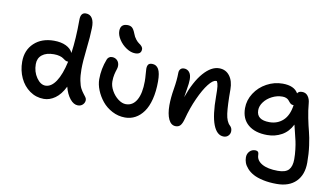

<svg xmlns="http://www.w3.org/2000/svg" viewBox="-100 -1057 2731 1574"><g transform="rotate(10 1265.5 -269.5)"><path d="M277.8 -71.8Q212.4 -71.8 160.2 -108.9Q107.9 -146 79.3 -207.5Q50.8 -269 50.8 -341.8Q50.8 -438 113.5 -497.1Q176.3 -556.2 278.8 -556.2Q338.4 -556.2 379.2 -536.4Q419.9 -516.6 436 -481.9Q453.1 -602.5 453.1 -761.2Q453.1 -821.8 497.1 -821.8Q532.2 -821.8 550 -793.2Q567.9 -764.6 565.9 -710.9Q564.5 -641.1 552.2 -534.7Q540 -428.2 540 -365.2Q540 -310.5 548.1 -269.8Q556.2 -229 567.9 -207.5Q579.6 -186 591.3 -171.4Q603 -156.7 611.1 -145.3Q619.1 -133.8 619.1 -122.1Q619.1 -100.6 603.3 -84.2Q587.4 -67.9 562 -67.9Q526.9 -67.9 496.3 -105.5Q465.8 -143.1 450.2 -204.1Q417 -136.2 371.6 -104Q326.2 -71.8 277.8 -71.8ZM164.1 -341.8Q164.1 -277.8 197.5 -229.5Q231 -181.2 272 -181.2Q320.3 -181.2 359.1 -239.3Q397.9 -297.4 421.9 -407.2H418Q407.2 -407.2 396.5 -413.3Q385.7 -419.4 376.5 -427Q367.2 -434.6 346.2 -440.7Q325.2 -446.8 296.9 -446.8Q233.9 -446.8 199 -418.9Q164.1 -391.1 164.1 -341.8Z M950.7 -569.8Q914.6 -569.8 877 -594.7Q839.4 -619.6 815.2 -656.7Q791 -693.8 791 -728Q791 -787.1 850.1 -787.1Q874 -787.1 888.4 -774.7Q902.8 -762.2 916 -728Q925.3 -701.7 940.9 -682.4Q956.5 -663.1 969.2 -655Q981.9 -647 991.5 -636Q1001 -625 1001 -611.8Q1001 -569.8 950.7 -569.8ZM960 -37.1Q902.8 -37.1 852.3 -63.7Q801.8 -90.3 768.8 -131.1Q735.8 -171.9 716.8 -219.2Q697.8 -266.6 697.8 -310.1Q697.8 -396.5 730 -479Q734.4 -491.2 745.1 -499Q755.9 -506.8 770 -506.8Q796.9 -506.8 814 -489.3Q831.1 -471.7 831.1 -442.9Q831.1 -429.2 825 -411.9Q818.8 -394.5 813 -368.9Q807.1 -343.3 807.1 -310.1Q807.1 -272.9 828.6 -234.4Q850.1 -195.8 883.1 -170.9Q916 -146 947.8 -146Q1005.4 -146 1037.1 -201.4Q1068.8 -256.8 1068.8 -357.9Q1068.8 -384.3 1065.9 -415Q1063 -445.8 1063 -460.9Q1063 -484.4 1072 -496.6Q1081.1 -508.8 1104 -508.8Q1139.2 -508.8 1157.5 -477.3Q1175.8 -445.8 1175.8 -375Q1175.8 -291.5 1159.2 -226.3Q1142.6 -161.1 1113 -120.1Q1083.5 -79.1 1044.7 -58.1Q1005.9 -37.1 960 -37.1Z M1783.2 -23.9Q1726.6 -23.9 1696 -102.3Q1665.5 -180.7 1665.5 -338.9Q1665.5 -393.6 1662.4 -420.2Q1659.2 -446.8 1650.4 -461.9H1642.6Q1617.2 -461.9 1581.1 -415.8Q1544.9 -369.6 1507.6 -287.6Q1470.2 -205.6 1445.3 -110.8Q1434.6 -71.3 1420.2 -55.2Q1405.8 -39.1 1381.3 -39.1Q1342.8 -39.1 1322 -83Q1301.3 -127 1301.3 -200.2Q1301.3 -261.2 1314.2 -337.9Q1327.1 -414.6 1327.1 -472.2Q1327.1 -492.7 1337.9 -504.9Q1348.6 -517.1 1368.2 -517.1Q1395 -517.1 1412.1 -496.6Q1429.2 -476.1 1429.2 -436Q1429.2 -405.3 1420.2 -354.5Q1411.1 -303.7 1409.2 -285.2Q1457.5 -422.4 1521.7 -495.6Q1585.9 -568.8 1651.4 -568.8Q1707 -568.8 1739.3 -526.1Q1771.5 -483.4 1771.5 -414.1Q1771.5 -279.8 1780.5 -213.6Q1789.6 -147.5 1819.3 -121.1Q1837.4 -104.5 1837.4 -78.1Q1837.4 -55.7 1822.3 -39.8Q1807.1 -23.9 1783.2 -23.9Z M2279.3 283.2Q2215.3 283.2 2164.6 272Q2113.8 260.7 2082.3 243.4Q2050.8 226.1 2030 202.6Q2009.3 179.2 2001.2 157Q1993.2 134.8 1993.2 111.8Q1993.2 82.5 2012 62.3Q2030.8 42 2060.1 42Q2089.4 42 2089.4 74.2Q2089.4 120.6 2137 148.2Q2184.6 175.8 2270 175.8Q2334 175.8 2360.1 147Q2386.2 118.2 2386.2 59.1Q2386.2 18.6 2381.1 -22.9Q2376 -64.5 2370.4 -89.4Q2364.7 -114.3 2353.8 -158.4Q2342.8 -202.6 2338.4 -221.2Q2307.6 -158.7 2252.9 -128.4Q2198.2 -98.1 2132.3 -98.1Q2031.2 -98.1 1973.6 -146.7Q1916 -195.3 1916 -284.2Q1916 -350.6 1953.6 -408.9Q1991.2 -467.3 2053.7 -501.2Q2116.2 -535.2 2186 -535.2Q2282.2 -535.2 2315.4 -477.1Q2325.2 -496.1 2355 -496.1Q2385.7 -496.1 2403.3 -472.2Q2420.9 -448.2 2423.3 -415Q2428.2 -355.5 2440.9 -292.7Q2453.6 -230 2465.6 -185.5Q2477.5 -141.1 2486.8 -73.5Q2496.1 -5.9 2496.1 67.9Q2496.1 168.9 2439.2 226.1Q2382.3 283.2 2279.3 283.2ZM2025.4 -286.1Q2025.4 -205.1 2132.3 -205.1Q2199.7 -205.1 2245.8 -247.8Q2292 -290.5 2304.2 -377.9Q2303.2 -377 2300.3 -377Q2289.6 -377 2281.5 -382.3Q2273.4 -387.7 2267.3 -395.5Q2261.2 -403.3 2253.9 -411.4Q2246.6 -419.4 2233.4 -424.8Q2220.2 -430.2 2202.1 -430.2Q2157.7 -430.2 2116.5 -409.2Q2075.2 -388.2 2050.3 -354.7Q2025.4 -321.3 2025.4 -286.1Z"/></g></svg>

Font: Shantell Sans Irregular Bouncy
Style: Regular
Weight: 500
Designer: Stephen Nixon, Anya Danilova, Shantell Martin
Foundry: Arrow Type
Version: Version 1.006;[9816181b4]